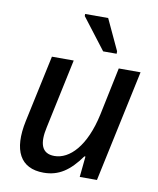

<svg xmlns="http://www.w3.org/2000/svg" viewBox="-86 -833 749 911"><g transform="rotate(10 288.5 -378.0)"><path d="M365 -606H430V-618L361 -766H250V-756ZM186 10C259 10 310 -25 364 -100H369L359 0H442L557 -539H452L404 -309C370 -151 296 -77 223 -77C161 -77 146 -125 164 -205L235 -539H130L61 -217C30 -71 74 10 186 10Z"/></g></svg>

Font: Noto Sans Medium
Style: Italic
Weight: 500
Italic angle: -12°
Designer: Monotype Design Team
Foundry: Monotype Imaging Inc.
Version: Version 2.013